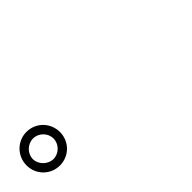

<svg xmlns="http://www.w3.org/2000/svg" viewBox="37 -1170 926 926"><g transform="rotate(-45 500.0 -707.5)"><path d="M26 -707C26 -644 76 -593 140 -593C204 -593 254 -644 254 -707C254 -771 204 -822 140 -822C76 -822 26 -770 26 -707ZM69 -707C69 -745 102 -777 140 -777C178 -777 210 -745 210 -707C210 -670 178 -637 140 -637C102 -637 69 -671 69 -707Z"/></g></svg>

Font: Source Han Sans JP
Style: Regular
Weight: 400
Designer: Ryoko NISHIZUKA 西塚涼子 (kana, bopomofo & ideographs); Paul D. Hunt (Latin, Greek & Cyrillic); Sandoll Communications 산돌커뮤니
Foundry: Adobe
Version: Version 2.004;hotconv 1.0.118;makeotfexe 2.5.65603